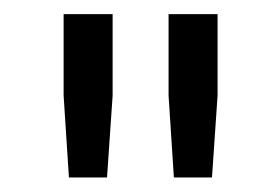

<svg xmlns="http://www.w3.org/2000/svg" viewBox="-20 -714 391 268"><path d="M215.3 -694.3H283.7V-580.6L275.9 -466.3H222.7L215.3 -580.6ZM68.8 -694.3H137.2V-580.6L129.4 -466.3H76.2L68.8 -580.6Z"/></svg>

Font: Estedad-FD SemiBold
Style: Regular
Weight: 600
Designer: Amin Abedi
Version: Version 7.3